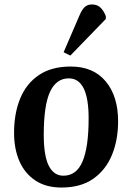

<svg xmlns="http://www.w3.org/2000/svg" viewBox="-20 -825 592 860"><path d="M255 15Q186 15 138.5 -16.5Q91 -48 67 -103Q43 -158 43 -230Q43 -317 70.5 -384Q98 -451 154.5 -489Q211 -527 297 -527Q398 -527 453.5 -460.5Q509 -394 509 -282Q509 -198 481.5 -131Q454 -64 398 -24.5Q342 15 255 15ZM264 -38Q323 -38 350 -102.5Q377 -167 377 -295Q377 -474 288 -474Q232 -474 204 -413.5Q176 -353 176 -221Q176 -127 198.5 -82.5Q221 -38 264 -38ZM295 -576 265 -591 336 -756Q347 -782 359.5 -793.5Q372 -805 392 -805Q415 -805 429.5 -791.5Q444 -778 454 -753V-740Z"/></svg>

Font: Literata 36pt SemiBold
Style: Italic
Weight: 600
Italic angle: -2°
Designer: Latin by Veronika Burian and Jose Scaglione. Greek by Irene Vlachou. Cyrillic by Vera Evstafieva
Foundry: TypeTogether
Version: Version 3.002